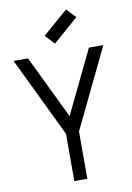

<svg xmlns="http://www.w3.org/2000/svg" viewBox="-110 -1125 821 1192"><g transform="rotate(-10 300.0 -529.0)"><path d="M259 0V-298L17 -800H108L300 -402L492 -800H583L341 -298V0ZM289 -861 234 -920 393 -1058 448 -1000Z"/></g></svg>

Font: Victor Mono Thin Medium
Style: Regular
Weight: 500
Monospace: yes
Version: Version 1.561;gftools[0.9.30]